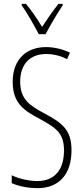

<svg xmlns="http://www.w3.org/2000/svg" viewBox="-20 -969 434 999"><path d="M182 -791H217C242 -838 277 -898 306 -941V-949H284C250 -905 227 -872 199 -829C174 -871 141 -918 115 -949H93V-941C118 -907 156 -840 182 -791ZM352 -187C352 -297 300 -331 209 -380C137 -419 85 -451 85 -544C85 -632 133 -688 221 -688C249 -688 290 -682 329 -661L344 -695C314 -710 267 -724 220 -724C117 -724 46 -660 46 -543C46 -429 109 -392 187 -350C274 -303 313 -275 313 -186C313 -90 268 -27 174 -27C131 -27 78 -39 41 -57V-16C81 2 133 10 175 10C287 10 352 -62 352 -187Z"/></svg>

Font: Noto Sans Armenian ExtraCondensed ExtraLight
Style: Regular
Weight: 200
Width: 2
Designer: Monotype Design Team
Foundry: Monotype Imaging Inc.
Version: Version 2.008